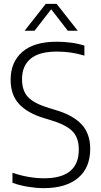

<svg xmlns="http://www.w3.org/2000/svg" viewBox="-20 -965 522 994"><path d="M206.5 9Q169 9 126.5 2.2Q84 -4.5 44.5 -18.5V-70.5Q87.5 -56 128.8 -49Q170 -42 208 -42Q388 -42 388 -190.5Q388 -253 354 -286.5Q320 -320 241 -343.5L208 -353.5Q123 -379 79 -426.2Q35 -473.5 35 -552Q35 -643.5 95.5 -696.2Q156 -749 274 -749Q310.5 -749 348.5 -744Q386.5 -739 417 -729V-677Q381.5 -688 346.2 -693Q311 -698 275 -698Q182.5 -698 138.2 -660.8Q94 -623.5 94 -555.5Q94 -495 125.5 -462Q157 -429 233 -406L266 -396Q357 -369.5 402 -321.5Q447 -273.5 447 -194.5Q447 -96.5 384.2 -43.8Q321.5 9 206.5 9ZM107.5 -806 217 -945H273L382.5 -806H331L245 -917L159 -806Z"/></svg>

Font: Encode Sans Semi Condensed Light
Style: Regular
Weight: 300
Width: 4
Designer: Multiple Designers
Foundry: Impallari Type
Version: Version 3.000; ttfautohint (v1.8.3) -l 8 -r 50 -G 200 -x 14 